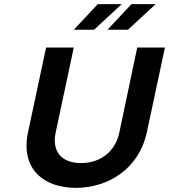

<svg xmlns="http://www.w3.org/2000/svg" viewBox="-20 -900 818 929"><path d="M203 -670 116 -262C77 -79 195 9 347 9C499 9 652 -79 691 -262L778 -670H644L557 -257C538 -170 470 -111 372 -111C275 -111 231 -170 249 -257L337 -670ZM337 -756H435L569 -880H453ZM500 -756H599L733 -880H616Z"/></svg>

Font: LT Wave Text Bold Italic
Style: Regular
Weight: 700
Designer: Daniel Lyons
Version: Version 2.5 (Glyphs App)